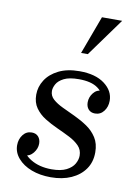

<svg xmlns="http://www.w3.org/2000/svg" viewBox="-83 -776 607 842"><g transform="rotate(10 220.5 -355.0)"><path d="M202 10Q154 10 116 -4.5Q78 -19 55.5 -45Q33 -71 33 -103Q33 -130 48 -149.5Q63 -169 87 -169Q106 -169 116.5 -157Q127 -145 127 -126Q127 -104 111.5 -84.5Q96 -65 72 -65Q53 -65 47 -77Q41 -89 41 -103H68Q68 -72 106.5 -48.5Q145 -25 200 -25Q241 -25 265.5 -37.5Q290 -50 300.5 -68.5Q311 -87 311 -105Q311 -131 294 -148.5Q277 -166 250.5 -179.5Q224 -193 194 -206.5Q164 -220 137.5 -236.5Q111 -253 94 -277Q77 -301 77 -336Q77 -371 96.5 -401.5Q116 -432 154 -451Q192 -470 247 -470Q318 -470 358.5 -439.5Q399 -409 399 -365Q399 -338 384 -318.5Q369 -299 345 -299Q326 -299 315.5 -311Q305 -323 305 -342Q305 -365 320 -384Q335 -403 360 -403Q380 -403 385.5 -391Q391 -379 391 -365H364Q364 -392 335 -413.5Q306 -435 250 -435Q207 -435 183.5 -423Q160 -411 151 -394.5Q142 -378 142 -364Q142 -342 159 -327Q176 -312 202.5 -299.5Q229 -287 259 -273Q289 -259 315.5 -241Q342 -223 359 -196.5Q376 -170 376 -131Q376 -88 354 -56.5Q332 -25 293 -7.5Q254 10 202 10ZM392 -720 269 -550H239L302 -720Z"/></g></svg>

Font: Brygada 1918
Style: Italic
Weight: 400
Italic angle: -8°
Designer: Mateusz Machalski | Borys Kosmynka | Przemek Hoffer
Foundry: NIEPODLEGLA 2018
Version: Version 3.006